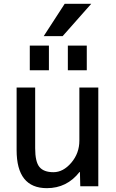

<svg xmlns="http://www.w3.org/2000/svg" viewBox="-20 -980 608 1010"><path d="M67.4 -190.4V-519.5H165V-200.2Q165 -128.9 187.5 -101.6Q210 -74.2 261.2 -74.2Q312.5 -74.2 355 -124Q397.5 -173.8 397.5 -240.2V-519.5H497.1V0H402.3L400.4 -75.2H398.4Q332 9.8 226.6 9.8Q67.4 9.8 67.4 -190.4ZM136.7 -610.4V-740.2H237.3V-610.4ZM210 -790 320.3 -960H460L309.6 -790ZM336.9 -610.4V-740.2H436.5V-610.4Z"/></svg>

Font: GenEi M Gothic v2 Medium
Style: Regular
Weight: 500
Version: Version 2.0